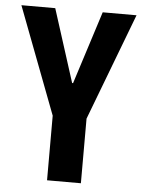

<svg xmlns="http://www.w3.org/2000/svg" viewBox="-53 -772 605 814"><g transform="rotate(5 250.0 -365.0)"><path d="M178 0V-275L5 -730H149L248 -420H252L351 -730H495L322 -275V0Z"/></g></svg>

Font: M PLUS 1 Code
Style: Regular
Weight: 400
Designer: Coji Morishita
Foundry: UNDERFOREST DESIGN
Version: Version 1.005